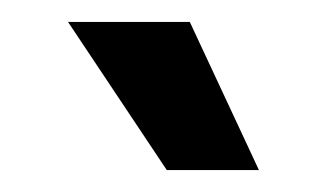

<svg xmlns="http://www.w3.org/2000/svg" viewBox="-20 -756 298 175"><path d="M132 -601 42 -736H153L216 -601Z"/></svg>

Font: Txt Sans Medium
Style: Regular
Weight: 500
Designer: Open Source
Foundry: XRLN
Version: Version 1.0